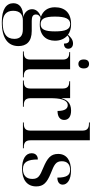

<svg xmlns="http://www.w3.org/2000/svg" viewBox="550 -1350 1040 2181"><g transform="rotate(90 1070.5 -260.0)"><path d="M232 240C418 240 504 168 504 51C504 -38 455 -100 332 -100H217C168 -100 145 -114 145 -148C145 -170 154 -187 184 -200C206 -194 231 -191 257 -191C383 -191 443 -264 443 -364C443 -423 422 -473 383 -506C402 -522 415 -527 431 -527C461 -527 476 -506 476 -466C518 -466 534 -488 534 -515C534 -545 514 -569 474 -569C431 -569 399 -540 375 -512C345 -534 305 -547 257 -547C126 -547 63 -477 63 -362C63 -281 105 -227 172 -204C114 -184 85 -147 85 -104C85 -60 115 -19 173 -4C65 -2 17 42 17 109C17 189 86 240 232 240ZM254 -201C193 -201 169 -249 169 -363C169 -482 193 -537 253 -537C314 -537 337 -484 337 -364C337 -249 315 -201 254 -201ZM241 230C153 230 103 191 103 111C103 30 150 1 209 1H316C388 1 422 33 422 98C422 187 360 230 241 230Z M707 -630C735 -630 758 -648 758 -691C758 -735 735 -751 707 -751C678 -751 656 -735 656 -691C656 -648 678 -630 707 -630ZM565 0H859V-10H846C795 -10 767 -29 767 -87V-536H573V-526H578C629 -526 657 -508 657 -453V-84C657 -28 629 -10 578 -10H565Z M895 0H1193V-10H1175C1124 -10 1096 -29 1096 -87V-317C1096 -406 1108 -509 1176 -509C1211 -509 1241 -481 1241 -393C1311 -393 1343 -424 1343 -469C1343 -518 1305 -547 1237 -547C1146 -547 1113 -495 1097 -440H1095V-536H904V-526H907C958 -526 986 -508 986 -453V-84C986 -28 958 -10 907 -10H895Z M1372 0H1665V-10H1653C1602 -10 1574 -29 1574 -87V-760H1372V-750H1385C1435 -750 1464 -732 1464 -677V-84C1464 -28 1436 -10 1385 -10H1372Z M1896 10C2022 10 2098 -46 2098 -151C2098 -233 2056 -273 1948 -317C1854 -354 1812 -373 1812 -441C1812 -506 1850 -536 1911 -536C1970 -536 1998 -497 1998 -391C2051 -391 2078 -416 2078 -452C2078 -503 2023 -546 1919 -546C1801 -546 1729 -495 1729 -400C1729 -316 1776 -278 1884 -232C1980 -192 2013 -175 2013 -106C2013 -35 1970 0 1901 0C1821 0 1792 -54 1792 -170C1765 -170 1721 -156 1721 -99C1721 -30 1788 10 1896 10Z"/></g></svg>

Font: Noto Serif Display Medium
Style: Regular
Weight: 500
Designer: Monotype Design Team
Foundry: Monotype Imaging Inc.
Version: Version 2.009